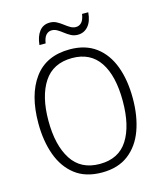

<svg xmlns="http://www.w3.org/2000/svg" viewBox="-131 -1001 943 1108"><g transform="rotate(-15 340.5 -447.0)"><path d="M622 -358Q622 -252 592 -169Q562 -86 499.5 -38Q437 10 341 10Q243 10 180.5 -38.5Q118 -87 88 -170.5Q58 -254 58 -359Q58 -529 130 -627Q202 -725 343 -725Q436 -725 498 -679Q560 -633 591 -550.5Q622 -468 622 -358ZM118 -358Q118 -212 173 -126.5Q228 -41 341 -41Q454 -41 508 -125.5Q562 -210 562 -358Q562 -509 507 -591Q452 -673 343 -673Q229 -673 173.5 -588.5Q118 -504 118 -358ZM181 -794Q186 -845 209 -874.5Q232 -904 272 -904Q294 -904 312.5 -894Q331 -884 347 -871.5Q363 -859 379 -849.5Q395 -840 412 -840Q432 -840 446 -855Q460 -870 465 -904H502Q498 -851 473.5 -822.5Q449 -794 411 -794Q389 -794 371 -803.5Q353 -813 336.5 -826Q320 -839 304 -848.5Q288 -858 271 -858Q251 -858 237 -843Q223 -828 218 -794Z"/></g></svg>

Font: Noto Sans Sinhala UI SemiCondensed Light
Style: Regular
Weight: 300
Width: 4
Designer: Jelle Bosma - Monotype Design Team
Foundry: Monotype Imaging Inc.
Version: Version 2.006; ttfautohint (v1.8.4.7-5d5b)